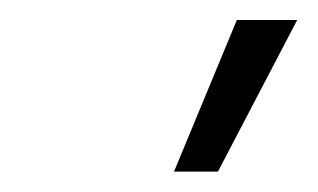

<svg xmlns="http://www.w3.org/2000/svg" viewBox="-20 -795 311 188"><path d="M150.4 -627H193.4L271 -775.4H211.9Z"/></svg>

Font: Roboto Light
Style: Italic
Weight: 300
Italic angle: -12°
Designer: Google
Version: Version 2.137; 2017